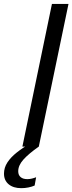

<svg xmlns="http://www.w3.org/2000/svg" viewBox="-85 -749 370 981"><path d="M29.4 0 180.4 -729H265L113.3 0ZM23.7 212.4Q-16.9 212.4 -40.7 192.6Q-64.6 172.7 -64.6 138.1Q-64.6 107.7 -47.3 81.1Q-30 54.4 0.8 30.1Q31.6 5.7 70.4 -16.7H107L113.3 0Q60.6 37.1 34.4 66.6Q8.1 96.1 8.1 126Q8.1 145.3 20.3 155.8Q32.4 166.3 54.7 166.3Q66.4 166.3 78 163.4Q89.6 160.6 99.6 156.6L92 198.9Q78.6 205 60.4 208.7Q42.3 212.4 23.7 212.4Z"/></svg>

Font: Mona Sans
Style: Italic
Weight: 200
Italic angle: -11.6951°
Designer: Deni Anggara
Foundry: GitHub
Version: Version 2.000